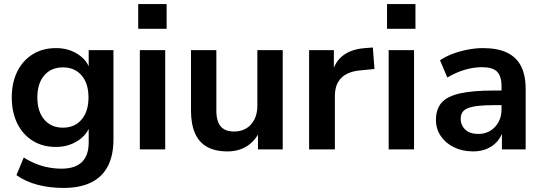

<svg xmlns="http://www.w3.org/2000/svg" viewBox="-20 -736 2672 946"><path d="M293 190Q225 190 165.5 174.5Q106 159 61 127L97 40Q125 58 156 70.5Q187 83 219 89Q251 95 283 95Q350 95 383.5 62.5Q417 30 417 -34V-124H426Q411 -73 363.5 -42.5Q316 -12 256 -12Q190 -12 141 -42.5Q92 -73 65 -128Q38 -183 38 -256Q38 -329 65 -383.5Q92 -438 141 -468.5Q190 -499 256 -499Q318 -499 364.5 -468.5Q411 -438 425 -388H417V-489H539V-49Q539 30 511 83.5Q483 137 428 163.5Q373 190 293 190ZM290 -107Q348 -107 382 -147Q416 -187 416 -256Q416 -325 382 -364.5Q348 -404 290 -404Q232 -404 198 -364.5Q164 -325 164 -256Q164 -187 198 -147Q232 -107 290 -107Z M661 -594V-716H801V-594ZM669 0V-489H794V0Z M1101 10Q1040 10 1000 -12.5Q960 -35 940.5 -80Q921 -125 921 -192V-489H1046V-190Q1046 -156 1055.5 -133Q1065 -110 1084.5 -99Q1104 -88 1134 -88Q1168 -88 1193.5 -103.5Q1219 -119 1233.5 -147.5Q1248 -176 1248 -214V-489H1373V0H1251V-102H1265Q1244 -48 1201.5 -19Q1159 10 1101 10Z M1503 0V-489H1625V-371H1615Q1629 -431 1670 -462.5Q1711 -494 1779 -499L1817 -502L1825 -396L1753 -389Q1692 -383 1661 -351.5Q1630 -320 1630 -263V0Z M1887 -594V-716H2027V-594ZM1895 0V-489H2020V0Z M2311 10Q2258 10 2216.5 -10.5Q2175 -31 2151.5 -66Q2128 -101 2128 -145Q2128 -199 2156 -230.5Q2184 -262 2247 -276Q2310 -290 2416 -290H2466V-218H2417Q2370 -218 2338 -214.5Q2306 -211 2286.5 -203.5Q2267 -196 2258.5 -183Q2250 -170 2250 -151Q2250 -118 2273 -97Q2296 -76 2337 -76Q2370 -76 2395.5 -91.5Q2421 -107 2436 -134Q2451 -161 2451 -196V-311Q2451 -361 2429 -383Q2407 -405 2355 -405Q2314 -405 2271 -392.5Q2228 -380 2184 -354L2148 -439Q2174 -457 2209.5 -470.5Q2245 -484 2284.5 -491.5Q2324 -499 2359 -499Q2431 -499 2477.5 -477Q2524 -455 2547 -410.5Q2570 -366 2570 -296V0H2453V-104H2461Q2454 -69 2433.5 -43.5Q2413 -18 2382 -4Q2351 10 2311 10Z"/></svg>

Font: Nunito Sans 12pt ExtraLight
Style: Bold
Weight: 700
Version: Version 3.101;gftools[0.9.27]